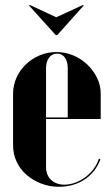

<svg xmlns="http://www.w3.org/2000/svg" viewBox="-20 -704 425 734"><path d="M30 -345V-148Q30 -115 43.5 -86Q57 -57 81 -36Q105 -15 137 -2.5Q169 10 205 10Q261 10 303 -17.5Q345 -45 364 -95L358 -97Q351 -76 337.5 -58Q324 -40 306 -26.5Q288 -13 267 -5.5Q246 2 226 2Q210 2 197 -3Q184 -8 175 -16.5Q166 -25 161 -37.5Q156 -50 156 -65V-443Q156 -468 167.5 -483.5Q179 -499 198 -499Q217 -499 228 -484Q239 -469 239 -443V-255H150V-249H365V-346Q365 -378 351 -406.5Q337 -435 314 -457Q291 -479 260.5 -492Q230 -505 196 -505Q162 -505 132 -492.5Q102 -480 79 -458Q56 -436 43 -407Q30 -378 30 -345ZM90 -684 193 -570H199L301 -684H295L195 -638L96 -684Z"/></svg>

Font: Moniqa Black
Style: Regular
Weight: 900
Designer: Rajesh Rajput
Foundry: Rajesh Rajput
Version: Version 1.000